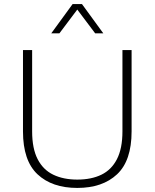

<svg xmlns="http://www.w3.org/2000/svg" viewBox="-20 -914 760 944"><path d="M360 10Q236 10 164.5 -57Q93 -124 93 -268V-668H138V-268Q138 -184 165 -131.5Q192 -79 242 -55Q292 -31 360 -31Q429 -31 478.5 -55Q528 -79 555 -131.5Q582 -184 582 -268V-668H627V-268Q627 -124 555.5 -57Q484 10 360 10ZM232 -750 337 -894H383L488 -750H448L360 -867L272 -750Z"/></svg>

Font: Gantari ExtraLight
Style: Regular
Weight: 250
Designer: Anugrah Pasau
Foundry: Lafontype
Version: Version 1.000